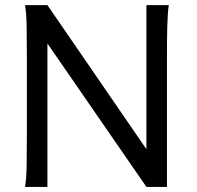

<svg xmlns="http://www.w3.org/2000/svg" viewBox="-20 -733 772 753"><path d="M166 -562.5V0H78.1Q83.5 -29.3 84.5 -84.7Q85.4 -140.1 85.4 -212.4V-500.5Q85.4 -572.8 84.5 -628.2Q83.5 -683.6 78.1 -712.9H166L554.2 -147.9V-712.9H642.1Q639.6 -698.2 638.2 -676.8Q636.7 -655.3 636 -628.2Q635.3 -601.1 635 -568.8Q634.8 -536.6 634.8 -500.5V0H554.2Z"/></svg>

Font: Andika Afr
Style: Regular
Weight: 400
Designer: Victor Gaultney, Annie Olsen, Julie Remington, Don Collingsworth, Eric Hays, Becca Hirsbrunner
Foundry: SIL International
Version: Version 5.000